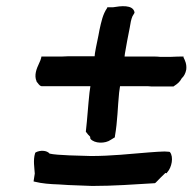

<svg xmlns="http://www.w3.org/2000/svg" viewBox="-20 -630 636 635"><path d="M360 -176V-179C369 -230 369 -275 374 -324L377 -345H468C475 -344 484 -344 492 -344H554L555 -345C569 -354 575 -360 581 -371C588 -377 594 -388 596 -400C598 -418 592 -430 587 -440V-443H584C575 -443 563 -443 546 -442H509C503 -443 494 -443 486 -443H392C392 -445 393 -450 393 -452C398 -481 403 -509 409 -538C411 -552 414 -567 418 -576L424 -586L425 -589C420 -616 378 -610 354 -606H335L334 -603C320 -583 315 -558 309 -531C305 -507 298 -479 294 -454C293 -450 294 -448 293 -444H226C211 -444 198 -444 184 -443H117L116 -438C115 -434 113 -428 109 -420C101 -403 92 -381 101 -361V-360C106 -355 109 -347 117 -345H118H279L276 -324C271 -278 269 -239 264 -196V-194L265 -193C269 -187 273 -183 278 -178L279 -171C292 -155 328 -154 347 -168ZM97 -125 96 -123C89 -100 94 -75 95 -56L91 -30L95 -29C119 -23 145 -21 175 -20L207 -18C233 -17 260 -16 285 -15C355 -15 423 -20 490 -24H492L495 -26C505 -36 516 -48 527 -58L531 -57L533 -60C548 -76 555 -111 542 -127L540 -128L524 -129C516 -129 509 -128 501 -128L473 -126C411 -121 347 -114 281 -114C250 -115 168 -116 144 -122C135 -133 113 -134 98 -126Z"/></svg>

Font: Hussar Pisanka
Style: SbdKur
Weight: 600
Designer: Robert Jablonski
Foundry: Cannot Into Space Fonts
Version: Version 1.070